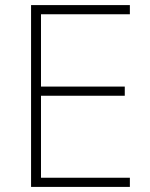

<svg xmlns="http://www.w3.org/2000/svg" viewBox="-20 -734 591 754"><path d="M490 0V-36H141V-358H470V-394H141V-678H490V-714H102V0Z"/></svg>

Font: Noto Sans Sinhala ExtraLight
Style: Regular
Weight: 200
Designer: Jelle Bosma - Monotype Design Team
Foundry: Monotype Imaging Inc.
Version: Version 2.006